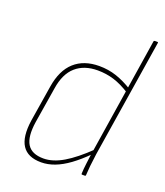

<svg xmlns="http://www.w3.org/2000/svg" viewBox="-130 -772 750 871"><g transform="rotate(20 245.5 -336.0)"><path d="M170 11Q105 11 78.5 -29.5Q52 -70 64 -152L92 -326Q105 -408 150.5 -449Q196 -490 270 -490Q314 -490 353 -477Q392 -464 434 -438L430 -418Q386 -446 348.5 -457.5Q311 -469 270 -469Q205 -469 164.5 -433.5Q124 -398 113 -325L85 -152Q74 -79 95.5 -44Q117 -9 174 -9Q219 -9 269 -38.5Q319 -68 381 -128L377 -104Q338 -65 303 -39.5Q268 -14 235 -1.5Q202 11 170 11ZM364 0Q361 0 361 -4Q362 -28 365.5 -54.5Q369 -81 372 -106L374 -116L462 -679Q463 -683 468 -683H479Q484 -683 483 -679L393 -110Q388 -75 385.5 -49.5Q383 -24 382 -4Q382 0 378 0Z"/></g></svg>

Font: Sofia Sans Semi Condensed Thin
Style: Italic
Weight: 250
Italic angle: -9°
Version: Version 4.100